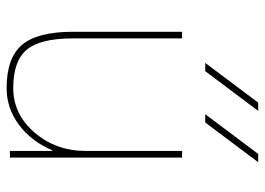

<svg xmlns="http://www.w3.org/2000/svg" viewBox="-130 -660 800 580"><g transform="rotate(90 270.0 -370.0)"><path d="M350 -590H325L445 -750H470ZM195 -590H170L290 -750H315ZM436 -128H434Q408 -66 358 -28Q308 10 246 10Q155 10 115.5 -36.5Q76 -83 76 -190V-520H96V-190Q96 -92 130 -51Q164 -10 246 -10Q325 -10 380.5 -74.5Q436 -139 436 -230V-520H456V0H436Z"/></g></svg>

Font: Mplus 1p Thin
Style: Regular
Weight: 250
Version: Version 1.061